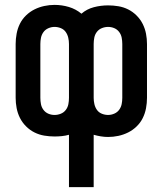

<svg xmlns="http://www.w3.org/2000/svg" viewBox="-20 -550 665 785"><path d="M262 215V1Q248 5 233 6.5Q218 8 203 8Q182 8 161 4.5Q140 1 121 -8.5Q102 -18 86.5 -33.5Q71 -49 61.5 -68Q52 -87 48 -108Q44 -129 44 -150V-370Q44 -391 48 -412.5Q52 -434 61.5 -453Q71 -472 86.5 -487Q102 -502 121 -511.5Q140 -521 161 -525.5Q182 -530 203 -530Q233 -530 261.5 -521.5Q290 -513 313 -494Q335 -513 363.5 -520.5Q392 -528 422 -528Q443 -528 464 -524.5Q485 -521 504 -511.5Q523 -502 538.5 -486.5Q554 -471 563.5 -452Q573 -433 577 -412Q581 -391 581 -370V-150Q581 -129 577 -107.5Q573 -86 563.5 -67Q554 -48 538.5 -33Q523 -18 504 -8.5Q485 1 464 5.5Q443 10 422 10Q407 10 392 7.5Q377 5 363 1V215ZM203 -80Q216 -80 228.5 -85Q241 -90 249 -100.5Q257 -111 259.5 -124Q262 -137 262 -150V-370Q262 -383 259 -396Q256 -409 248.5 -419.5Q241 -430 228.5 -435Q216 -440 203 -440Q190 -440 177.5 -434.5Q165 -429 157.5 -418.5Q150 -408 147.5 -395.5Q145 -383 145 -370V-150Q145 -137 147.5 -124Q150 -111 158 -100.5Q166 -90 178 -85Q190 -80 203 -80ZM422 -80Q435 -80 447.5 -85.5Q460 -91 467.5 -101.5Q475 -112 477.5 -124.5Q480 -137 480 -150V-370Q480 -383 477.5 -396Q475 -409 467 -419.5Q459 -430 447 -435Q435 -440 422 -440Q409 -440 396.5 -435Q384 -430 376 -419.5Q368 -409 365.5 -396Q363 -383 363 -370V-150Q363 -137 366 -124Q369 -111 376.5 -100.5Q384 -90 396.5 -85Q409 -80 422 -80Z"/></svg>

Font: Zed Sans Semibold
Style: Regular
Weight: 600
Designer: Belleve Invis
Foundry: Belleve Invis
Version: Version 1.0.0; ttfautohint (v1.8.4)